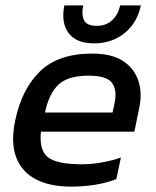

<svg xmlns="http://www.w3.org/2000/svg" viewBox="-20 -683 578 713"><path d="M329 -522Q263 -522 234.5 -560.5Q206 -599 219 -663H289Q282 -629 292 -608Q302 -587 340 -587Q374 -587 396.5 -608Q419 -629 426 -663H503Q490 -599 443 -560.5Q396 -522 329 -522ZM244 10Q166 10 113.5 -17Q61 -44 40 -99Q19 -154 37 -238Q61 -352 128.5 -418Q196 -484 323 -484Q394 -484 436 -457Q478 -430 493.5 -384Q509 -338 497 -282L479 -194H132Q125 -125 158 -99Q191 -73 284 -73Q320 -73 359 -80Q398 -87 429 -98L412 -18Q377 -4 334 3Q291 10 244 10ZM147 -265H398L405 -298Q416 -347 396.5 -374.5Q377 -402 309 -402Q233 -402 197.5 -369Q162 -336 147 -265Z"/></svg>

Font: Kanit
Style: Italic
Weight: 400
Italic angle: -12°
Designer: Katatrad Team
Foundry: CadsonDemak
Version: Version 2.000; ttfautohint (v1.8.3)